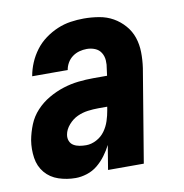

<svg xmlns="http://www.w3.org/2000/svg" viewBox="-66 -591 632 661"><g transform="rotate(-10 250.0 -260.0)"><path d="M147 8Q116 8 87.5 -1.5Q59 -11 40.5 -33Q22 -55 17.5 -85.5Q13 -116 18 -147Q23 -174 33.5 -200Q44 -226 63.5 -247Q83 -268 108 -282.5Q133 -297 159.5 -305.5Q186 -314 213 -317Q240 -320 266 -320H314L317 -343Q320 -358 319 -373Q318 -388 310.5 -400Q303 -412 289.5 -417.5Q276 -423 261 -423Q248 -423 235 -419.5Q222 -416 211 -408Q200 -400 193 -388Q186 -376 184 -363H60V-364Q64 -387 73.5 -409.5Q83 -432 98 -452Q113 -472 133.5 -487Q154 -502 176.5 -511.5Q199 -521 222.5 -524.5Q246 -528 269 -528Q296 -528 322.5 -523.5Q349 -519 371 -506.5Q393 -494 410 -474.5Q427 -455 435 -431Q443 -407 443.5 -380Q444 -353 440 -325L386 0H261L275 -85Q266 -67 253 -49.5Q240 -32 223.5 -18.5Q207 -5 186.5 1.5Q166 8 147 8ZM202 -97Q220 -97 238 -106.5Q256 -116 267.5 -132Q279 -148 285 -166.5Q291 -185 294 -203L296 -215H266Q247 -215 228 -212.5Q209 -210 191.5 -202Q174 -194 160 -178Q146 -162 143 -144Q141 -132 145 -122Q149 -112 158 -106.5Q167 -101 178.5 -99Q190 -97 202 -97Z"/></g></svg>

Font: Iosevka Extrabold Oblique
Style: Regular
Weight: 800
Italic angle: -9°
Monospace: yes
Designer: Belleve Invis
Foundry: Belleve Invis
Version: Version 32.5.0; ttfautohint (v1.8.4)